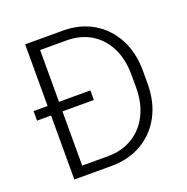

<svg xmlns="http://www.w3.org/2000/svg" viewBox="-127 -830 924 949"><g transform="rotate(-20 335.0 -355.5)"><path d="M299.3 0H105V-336.4H31.2V-386.7H105V-710.9H303.7Q392.6 -710.9 460.9 -670.9Q529.3 -630.9 568.4 -558.1Q607.4 -485.4 607.4 -387.7V-323.2Q607.4 -225.6 568.4 -152.8Q529.3 -80.1 460 -40Q390.6 0 299.3 0ZM330.1 -386.7V-336.4H165V-51.3H299.3Q375.5 -51.3 431.2 -85.7Q486.8 -120.1 517.1 -181.2Q547.4 -242.2 547.4 -323.2V-389.2Q547.4 -471.2 517.1 -532Q486.8 -592.8 431.9 -626Q377 -659.2 303.7 -659.2H165V-386.7Z"/></g></svg>

Font: Vazirmatn UI ExtraLight
Style: Regular
Weight: 200
Designer: Saber Rastikerdar
Foundry: Saber Rastikerdar
Version: Version 33.003